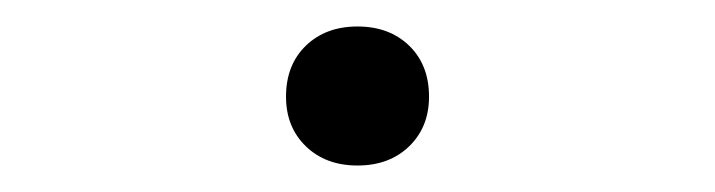

<svg xmlns="http://www.w3.org/2000/svg" viewBox="-20 -366 540 145"><path d="M250 -241Q226 -241 211 -255.5Q196 -270 196 -293Q196 -317 211 -331.5Q226 -346 250 -346Q274 -346 289 -331.5Q304 -317 304 -293Q304 -270 289 -255.5Q274 -241 250 -241Z"/></svg>

Font: M PLUS Code Latin ExtraLight
Style: Regular
Weight: 250
Designer: Coji Morishita
Foundry: UNDERFOREST DESIGN
Version: Version 1.002; ttfautohint (v1.8.3)